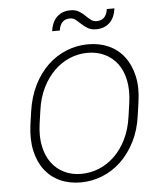

<svg xmlns="http://www.w3.org/2000/svg" viewBox="-59 -941 829 998"><g transform="rotate(-5 355.0 -442.0)"><path d="M322 6Q262 6 214 -16Q166 -38 134.5 -79.5Q103 -121 90 -180.5Q77 -240 87 -315L97 -385Q108 -460 137.5 -519.5Q167 -579 210.5 -620.5Q254 -662 308.5 -684Q363 -706 422 -706Q482 -706 530 -684Q578 -662 609.5 -620.5Q641 -579 654.5 -519.5Q668 -460 657 -385L647 -315Q637 -240 607 -180.5Q577 -121 533.5 -79.5Q490 -38 435.5 -16Q381 6 322 6ZM328 -38Q377 -38 422 -56.5Q467 -75 503.5 -110.5Q540 -146 565 -197.5Q590 -249 599 -315L609 -385Q618 -450 607.5 -501.5Q597 -553 570.5 -588.5Q544 -624 504 -643Q464 -662 416 -662Q367 -662 322.5 -643.5Q278 -625 241.5 -589.5Q205 -554 179.5 -502.5Q154 -451 145 -385L135 -315Q126 -250 137 -198.5Q148 -147 174.5 -111.5Q201 -76 240.5 -57Q280 -38 328 -38ZM471 -780Q445 -780 427.5 -790.5Q410 -801 396.5 -814Q383 -827 370 -837.5Q357 -848 340 -848Q290 -848 282 -790H242Q249 -840 276.5 -865Q304 -890 346 -890Q372 -890 389.5 -879.5Q407 -869 420 -856Q433 -843 446.5 -832.5Q460 -822 477 -822Q527 -822 535 -880H575Q568 -830 540.5 -805Q513 -780 471 -780Z"/></g></svg>

Font: Retni Sans Light
Style: Italic
Weight: 300
Italic angle: -8°
Designer: Vitaly Kuzmin
Foundry: ParaType Ltd.
Version: Version 1.00;June 10, 2019;FontCreator 11.5.0.2425 64-bit; t